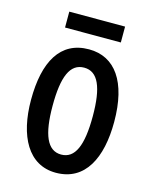

<svg xmlns="http://www.w3.org/2000/svg" viewBox="-107 -759 672 841"><g transform="rotate(15 229.0 -338.5)"><path d="M355 -687H102V-615H355ZM417 -271C417 -453 347 -550 229 -550C99 -550 40 -444 40 -271C40 -107 102 10 227 10C360 10 417 -108 417 -271ZM138 -270C138 -402 165 -467 229 -467C292 -467 320 -402 320 -271C320 -138 292 -73 229 -73C166 -73 138 -140 138 -270Z"/></g></svg>

Font: Noto Sans Armenian ExtraCondensed Medium
Style: Regular
Weight: 500
Width: 2
Designer: Monotype Design Team
Foundry: Monotype Imaging Inc.
Version: Version 2.008